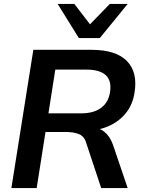

<svg xmlns="http://www.w3.org/2000/svg" viewBox="-20 -959 742 979"><path d="M38 0 150 -705H446Q571 -705 627 -648Q683 -591 666 -487Q657 -426 621.5 -382Q586 -338 530.5 -314.5Q475 -291 405 -291L410 -310H441Q483 -310 511.5 -287.5Q540 -265 556 -221L631 0H496L420 -229Q410 -264 383 -275Q356 -286 316 -286H212L167 0ZM227 -381H393Q458 -381 495.5 -409Q533 -437 541 -489Q550 -547 519.5 -575.5Q489 -604 421 -604H262ZM382 -765 274 -939H359L439 -835L540 -939H631L489 -765Z"/></svg>

Font: Mulish ExtraLight
Style: Italic
Weight: 200
Italic angle: -9°
Designer: Vernon Adams
Foundry: Vernon Adams
Version: Version 3.603